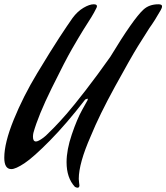

<svg xmlns="http://www.w3.org/2000/svg" viewBox="-20 -770 777 897"><path d="M351 96Q351 107 342 107Q338 107 330 103Q291 61 291 -12Q291 -70 315.5 -142Q340 -214 364 -257L388 -300Q390 -303 390 -307Q390 -309 388 -309L378 -305Q290 -191 213 -113Q136 -35 94.5 -7.5Q53 20 33 20Q0 20 0 -33Q0 -102 44 -210.5Q88 -319 153.5 -427.5Q219 -536 257 -594Q295 -652 319 -686Q342 -717 370 -733.5Q398 -750 418 -750Q433 -750 433 -741Q433 -736 427 -726Q416 -702 369 -630Q348 -596 316.5 -541.5Q285 -487 221.5 -358Q158 -229 136 -149Q134 -140 134 -131Q134 -109 148 -109Q159 -109 183 -127Q187 -130 194.5 -136.5Q202 -143 230.5 -172Q259 -201 292 -239Q325 -277 380 -348Q435 -419 495 -504Q603 -682 650 -725Q677 -750 720 -750Q737 -750 737 -741Q737 -733 731 -723Q704 -675 678 -639Q657 -607 624 -553.5Q591 -500 517.5 -366Q444 -232 404 -134Q348 -7 348 66Q348 73 349.5 83.5Q351 94 351 96Z"/></svg>

Font: Aguafina Script
Style: Regular
Weight: 400
Designer: Angel Koziupa and Alejandro Paul
Foundry: Angel Koziupa and Alejandro Paul
Version: Version 1.000